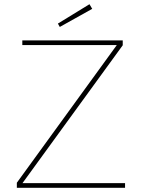

<svg xmlns="http://www.w3.org/2000/svg" viewBox="-20 -892 674 912"><path d="M60 -24 545 -692 557 -678H86V-700H563V-677L78 -10L75 -22H574V0H60ZM255 -780 405 -872 418 -850 264 -764Z"/></svg>

Font: Easer Grotesk Variable
Style: Regular
Weight: 400
Designer: Boardeaser, Bonnie Shaver-Troup, Thomas Jockin
Foundry: Lexend
Version: Version 1.001;Glyphs 3.1.2 (3151)